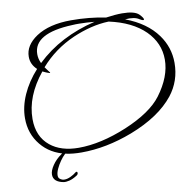

<svg xmlns="http://www.w3.org/2000/svg" viewBox="-97 -808 1154 1133"><g transform="rotate(-10 480.0 -242.0)"><path d="M328 70Q276 70 235 61Q144 41 90 -25Q34 -93 34 -186Q34 -255 65.5 -326Q97 -397 155 -461Q119 -494 119 -540Q119 -608 192 -657Q271 -709 402 -709Q456 -709 508 -704Q560 -699 609 -689Q637 -693 661 -695Q685 -697 705 -697Q780 -697 806 -671Q827 -649 827 -640Q827 -636 823 -636Q815 -636 801 -645Q774 -664 717 -659Q842 -612 905 -525Q960 -449 960 -356Q960 -248 895 -165Q810 -58 634 10Q477 70 328 70ZM184 -491Q255 -559 343.5 -605Q432 -651 537 -676Q514 -678 491.5 -679.5Q469 -681 446 -681Q436 -681 426 -681Q416 -681 405 -680Q171 -671 171 -546Q171 -518 184 -491ZM317 40Q449 40 606 -25Q763 -91 827 -176Q907 -283 907 -385Q907 -484 833 -558Q757 -633 619 -663Q564 -661 510 -647.5Q456 -634 403 -611Q284 -559 200 -463Q207 -453 216.5 -440.5Q226 -428 227 -427Q227 -425 226 -424Q214 -427 203.5 -431.5Q193 -436 183 -441Q77 -310 77 -174Q77 -69 147 -12Q211 40 317 40ZM194 224Q133 213 133 169Q133 145 154 114Q175 83 208 60Q217 53 223.5 50.5Q230 48 233 48Q237 48 237 51Q237 57 226 66Q215 76 200.5 96.5Q186 117 175.5 139.5Q165 162 165 179Q165 192 172 198.5Q179 205 188 208Q192 210 202 210Q218 210 237.5 201Q257 192 273 179Q275 177 278 177Q284 177 284 185Q284 194 274 200Q249 216 228.5 221Q208 226 194 224Z"/></g></svg>

Font: Ephesis
Style: Regular
Weight: 400
Designer: Robert E. Leuschke
Foundry: Robert E. Leuschke
Version: Version 1.010; ttfautohint (v1.8.3)